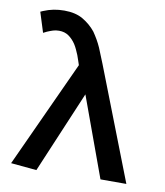

<svg xmlns="http://www.w3.org/2000/svg" viewBox="-82 -792 748 869"><g transform="rotate(10 291.5 -357.5)"><path d="M303 -367 144 9 26 -2 251 -492Q248 -502 244 -513Q240 -524 236 -536Q231 -548 225.5 -560Q220 -572 213 -583Q199 -604 180.5 -617Q162 -630 136 -630Q121 -630 108.5 -626Q96 -622 82 -616L66 -608L37 -700L48 -705Q72 -715 95 -719.5Q118 -724 144 -724Q196 -724 230.5 -703.5Q265 -683 289 -653Q300 -637 309.5 -620.5Q319 -604 327 -586Q334 -569 341 -551.5Q348 -534 355 -517L556 0H437Z"/></g></svg>

Font: Codetta
Style: Bold
Weight: 700
Designer: Ulrich Proeller
Foundry: PROSA GmbH
Version: Version 2.00;September 29, 2018;FontCreator 11.5.0.2427 64-b